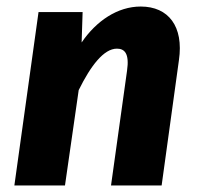

<svg xmlns="http://www.w3.org/2000/svg" viewBox="-20 -568 608 588"><path d="M411 -548C340 -548 275 -504 230 -438L233 -531H98L24 0H179L221 -292C258 -367 298 -419 338 -419C361 -419 377 -405 369 -351L320 0H475L528 -384C543 -487 496 -548 411 -548Z"/></svg>

Font: Fira Sans
Style: Bold Italic
Weight: 700
Italic angle: -8°
Designer: bBox Type GmbH & Carrois Corporate GbR & Edenspiekermann AG
Foundry: bBox Type GmbH & Carrois Corporate GbR & Edenspiekermann AG
Version: Version 4.301;PS 004.301;hotconv 1.0.88;makeotf.lib2.5.64775